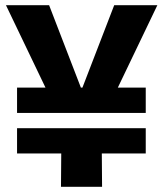

<svg xmlns="http://www.w3.org/2000/svg" viewBox="-20 -723 635 743"><path d="M46 -286V-384H156L3 -703H170L293 -384H299L422 -703H589L436 -384H544V-286ZM216 0 217 -129H46V-227H544V-129H374L375 0Z"/></svg>

Font: Ruda SemiBold
Style: Bold
Weight: 900
Designer: Mariela Monsalve and Angelina Sanchez
Foundry: Mariela Monsalve and Angelina Sanchez
Version: Version 2.000